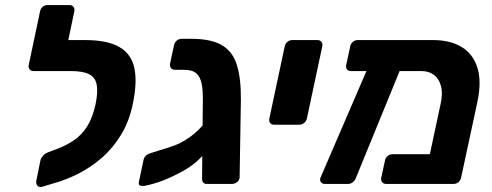

<svg xmlns="http://www.w3.org/2000/svg" viewBox="-20 -730 1953 762"><path d="M145 12Q134 14 128 6Q122 -2 124 -12L141 -96Q144 -105 152 -113.5Q160 -122 172 -126L209 -140Q243 -153 273 -173Q303 -193 325 -227Q347 -261 359 -315Q369 -363 364 -392.5Q359 -422 334.5 -435Q310 -448 262 -448H237Q227 -448 221.5 -455Q216 -462 218 -472L234 -547Q236 -557 245 -564Q254 -571 264 -571H317Q407 -571 454.5 -543Q502 -515 513.5 -458.5Q525 -402 507 -317Q493 -249 461 -196Q429 -143 385 -104.5Q341 -66 290.5 -40.5Q240 -15 188 -1ZM269 -448H113Q103 -448 97.5 -455Q92 -462 94 -472L139 -685Q141 -696 149.5 -703Q158 -710 169 -710H256Q266 -710 271.5 -703Q277 -696 275 -685L251 -571H297Z M801 0Q790 0 785.5 -7Q781 -14 782 -25L785 -326Q786 -369 780.5 -397Q775 -425 759 -439Q743 -453 710 -453H674Q664 -453 658.5 -460Q653 -467 655 -478L671 -552Q673 -562 681.5 -569Q690 -576 701 -576H739Q818 -576 861 -550.5Q904 -525 920.5 -471Q937 -417 936 -332L931 -25Q930 -14 920.5 -7Q911 0 901 0ZM704 -50Q660 -26 624 -12.5Q588 1 552 8Q542 9 535.5 6Q529 3 531 -7L550 -97Q552 -105 558 -111.5Q564 -118 577 -122Q585 -125 605.5 -131Q626 -137 650.5 -145Q675 -153 692 -161Q712 -171 731.5 -184.5Q751 -198 768.5 -215.5Q786 -233 799.5 -250.5Q813 -268 821 -285L879 -286Q864 -230 837.5 -184.5Q811 -139 777.5 -105Q744 -71 704 -50Z M1068 -235Q1057 -235 1052 -242Q1047 -249 1049 -260L1110 -546Q1112 -557 1120.5 -564Q1129 -571 1140 -571H1240Q1250 -571 1255.5 -564Q1261 -557 1259 -546L1198 -260Q1196 -249 1187 -242Q1178 -235 1168 -235Z M1652 -448H1373Q1362 -448 1357 -455Q1352 -462 1354 -472L1370 -546Q1372 -557 1380.5 -564Q1389 -571 1400 -571H1699Q1765 -571 1810.5 -544.5Q1856 -518 1874 -463.5Q1892 -409 1875 -327L1810 -25Q1808 -14 1799.5 -7Q1791 0 1780 0H1513Q1502 0 1496.5 -7Q1491 -14 1493 -25L1508 -93Q1510 -104 1518.5 -111Q1527 -118 1538 -118H1686L1729 -319Q1738 -360 1730 -389Q1722 -418 1702 -433Q1682 -448 1652 -448ZM1269 0Q1259 0 1253.5 -7.5Q1248 -15 1252 -25L1449 -482Q1453 -492 1461.5 -498.5Q1470 -505 1480 -504L1560 -503Q1571 -502 1576.5 -493.5Q1582 -485 1577 -475L1393 -25Q1390 -15 1381 -7.5Q1372 0 1362 0Z"/></svg>

Font: Rubik SemiBold
Style: Italic
Weight: 600
Italic angle: -12°
Designer: Hubert and Fischer
Foundry: Hubert and Fischer
Version: Version 2.300;gftools[0.9.30]